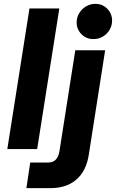

<svg xmlns="http://www.w3.org/2000/svg" viewBox="-20 -774 602 997"><path d="M18 0 133 -730H288L173 0ZM117 203 137 70H228Q257 70 271 53.5Q285 37 289 9L371 -513H526L441 30Q428 114 376.5 158.5Q325 203 241 203ZM465 -571Q428 -571 403 -596.5Q378 -622 378 -657Q378 -684 391.5 -706Q405 -728 427 -741Q449 -754 475 -754Q512 -754 537 -728.5Q562 -703 562 -667Q562 -641 549 -619Q536 -597 514 -584Q492 -571 465 -571Z"/></svg>

Font: MuseoModerno Thin
Style: Bold Italic
Weight: 700
Italic angle: -9°
Version: Version 1.003